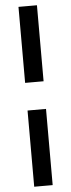

<svg xmlns="http://www.w3.org/2000/svg" viewBox="-64 -881 383 1037"><g transform="rotate(-5 128.0 -362.5)"><path d="M178.2 -438H78.1V-850.1H178.2ZM178.2 125H78.1V-288.1H178.2Z"/></g></svg>

Font: Bruno Ace SC
Style: Regular
Weight: 400
Designer: Astigmatic (AOETI)
Foundry: Astigmatic (AOETI)
Version: Version 1.000